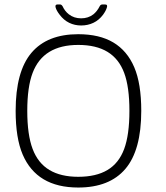

<svg xmlns="http://www.w3.org/2000/svg" viewBox="-20 -829 743 859"><path d="M330 10Q237 10 175 -27Q113 -64 81.5 -137.5Q50 -211 50 -333Q50 -509 120.5 -592.5Q191 -676 330 -676Q425 -676 487 -639Q549 -602 580.5 -528.5Q612 -455 612 -333Q612 -157 541 -73.5Q470 10 330 10ZM330 -38Q410 -38 461 -68.5Q512 -99 535.5 -162.5Q559 -226 559 -333Q559 -440 535.5 -503Q512 -566 461 -597Q410 -628 330 -628Q252 -628 201 -597Q150 -566 126 -503Q102 -440 102 -333Q102 -226 126 -162.5Q150 -99 201 -68.5Q252 -38 330 -38ZM343 -715Q314 -715 289.5 -727Q265 -739 247 -763Q233 -781 229 -795Q225 -809 237 -809H249Q255 -809 260 -801Q270 -779 288 -765Q311 -747 343 -747Q375 -747 398 -765Q415 -779 426 -801Q430 -809 438 -809H450Q463 -809 458 -795Q454 -781 441 -763Q423 -739 398 -727Q373 -715 343 -715Z"/></svg>

Font: Vivano Light
Style: Regular
Weight: 300
Designer: Joe Prince, Josias Burgherr
Version: Version 2.064;September 19, 2022;FontCreator 14.0.0.2877 64-